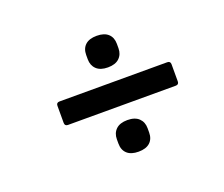

<svg xmlns="http://www.w3.org/2000/svg" viewBox="-77 -611 726 623"><g transform="rotate(-20 286.0 -300.0)"><path d="M120 -260Q109 -260 109 -271V-330Q109 -341 120 -341H492Q503 -341 503 -330V-271Q503 -260 492 -260ZM306 -100Q280 -100 266.5 -112.5Q253 -125 253 -147V-162Q253 -183 266.5 -196Q280 -209 306 -209Q332 -209 345.5 -196Q359 -183 359 -162V-147Q359 -125 345.5 -112.5Q332 -100 306 -100ZM306 -391Q280 -391 266.5 -404Q253 -417 253 -438V-453Q253 -475 266.5 -487.5Q280 -500 306 -500Q332 -500 345.5 -487.5Q359 -475 359 -453V-438Q359 -417 345.5 -404Q332 -391 306 -391Z"/></g></svg>

Font: Sofia Sans Semi Condensed SemiBold
Style: Italic
Weight: 600
Italic angle: -9°
Version: Version 4.100